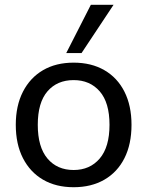

<svg xmlns="http://www.w3.org/2000/svg" viewBox="-20 -774 616 803"><path d="M288 9Q214 9 160 -22.5Q106 -54 76 -112.5Q46 -171 46 -252Q46 -332 76 -390.5Q106 -449 160 -480.5Q214 -512 288 -512Q362 -512 416.5 -480.5Q471 -449 500.5 -390.5Q530 -332 530 -252Q530 -171 500.5 -112.5Q471 -54 416.5 -22.5Q362 9 288 9ZM288 -63Q356 -63 397 -111Q438 -159 438 -252Q438 -345 397 -392Q356 -439 288 -439Q219 -439 178.5 -392Q138 -345 138 -252Q138 -159 178.5 -111Q219 -63 288 -63ZM257 -552 360 -754H455L321 -552Z"/></svg>

Font: Mulish Medium
Style: Regular
Weight: 500
Designer: Vernon Adams
Foundry: Vernon Adams
Version: Version 3.603; ttfautohint (v1.8.3)